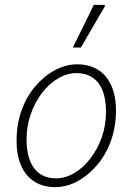

<svg xmlns="http://www.w3.org/2000/svg" viewBox="-20 -756 537 788"><path d="M206 12Q157 12 121.5 -10.5Q86 -33 67 -75.5Q48 -118 48 -178Q48 -246 68.5 -303Q89 -360 125.5 -402.5Q162 -445 206.5 -468.5Q251 -492 297 -492Q347 -492 382.5 -469.5Q418 -447 437 -404.5Q456 -362 456 -302Q456 -235 435 -177.5Q414 -120 378 -78Q342 -36 298 -12Q254 12 206 12ZM210 -24Q248 -24 284.5 -45.5Q321 -67 350.5 -105Q380 -143 397.5 -192Q415 -241 415 -297Q415 -375 383.5 -415.5Q352 -456 294 -456Q256 -456 219 -434.5Q182 -413 153 -375.5Q124 -338 106.5 -288.5Q89 -239 89 -184Q89 -106 120.5 -65Q152 -24 210 -24ZM279 -561 365 -736H408L411 -731L312 -561Z"/></svg>

Font: Source Sans 3 Light
Style: Italic
Weight: 300
Italic angle: -11°
Designer: Paul D. Hunt
Foundry: Adobe
Version: Version 3.046;hotconv 1.0.118;makeotfexe 2.5.65603